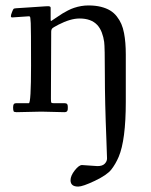

<svg xmlns="http://www.w3.org/2000/svg" viewBox="-20 -407 554 705"><path d="M86.4 -347.2 24.9 -343Q20 -343 20 -347.7Q20 -352.3 24.2 -362.9Q28.3 -373.5 30.4 -374.9Q32.5 -376.2 40.5 -376.8Q48.6 -377.4 93.1 -380.2Q137.7 -383.1 146.5 -383.8Q155.3 -384.5 157 -384.2Q158.7 -383.8 160 -383.9Q161.4 -384 162.4 -383.3Q163.3 -382.6 164.1 -382.4Q164.8 -382.3 165.2 -381.2Q165.5 -380.1 165.8 -379.6Q166 -379.2 166 -377.7V-335.9Q166 -330.1 167.4 -330.1Q168.7 -330.1 169.7 -330.8Q170.7 -331.5 171.6 -332.3Q174.6 -334.5 177.9 -336.5Q181.2 -338.6 192.4 -346.2Q203.6 -353.8 210.2 -357.9Q216.8 -362.1 229.1 -368.4Q241.5 -374.8 252 -378.2Q278.6 -387 304.6 -387Q330.6 -387 350.5 -382Q370.4 -377 384.4 -368.5Q398.4 -360.1 408.8 -346.8Q419.2 -333.5 425.5 -319Q431.9 -304.4 435.5 -285.2Q441.9 -252 441.9 -207V-33Q441.9 107.2 415.8 168.9Q404.5 195.3 388.7 215.6Q372.8 235.8 328.2 257Q283.7 278.1 267.1 278.1Q239 278.1 239 254.9Q239 238.3 254.5 218.6Q270 199 281 199L337.9 202.9Q356 202.9 364.5 194.2Q373 185.5 373 174.9Q373 164.3 370.6 104.5Q365 -33.2 365 -134Q365 -234.9 362.5 -252.9Q360.1 -271 353.8 -287.6Q347.4 -304.2 337.2 -315.2Q314.9 -339.1 272 -339.1Q238.8 -339.1 194.6 -316.4Q173.8 -305.7 170.9 -301.6Q168 -297.6 168 -291L167 -43.9Q167 -32.2 168.5 -30.2Q169.9 -28.1 177 -28.1H215.1Q224.6 -28.1 226.8 -24.5Q229 -21 229 -14.3Q229 -7.6 228.8 -5.4Q228.5 -3.2 227.5 -0.5Q225.3 4.9 216.1 4.9L132.1 2.9L41 4.9Q31.5 4.9 30 1.5Q28.1 -3.4 28.1 -12Q28.1 -20.5 30.4 -24.3Q32.7 -28.1 41 -28.1H85.9Q94 -28.1 94 -166.5Q94 -304.9 92.9 -322.1Q91.8 -339.4 91.3 -341.6Q90.8 -343.8 90.3 -345Q89.1 -347.2 86.4 -347.2Z"/></svg>

Font: Fanwood Text
Style: Regular
Weight: 400
Version: Version 1.1001